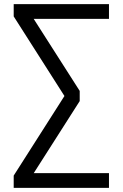

<svg xmlns="http://www.w3.org/2000/svg" viewBox="-20 -725 591 925"><path d="M46 180V121L301 -279V-246L46 -646V-705H505V-634H126L127 -658L364 -287V-238L126 135L125 109H505V180Z"/></svg>

Font: Nunito Sans 10pt SemiCondensed
Style: Regular
Weight: 400
Width: 4
Designer: Vernon Adams
Foundry: Vernon Adams
Version: Version 3.101;gftools[0.9.27]